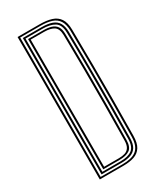

<svg xmlns="http://www.w3.org/2000/svg" viewBox="-202 -867 778 934"><g transform="rotate(-30 186.5 -400.0)"><path d="M67.5 0V-800H191.5Q230.2 -800 257.9 -791.2Q285.5 -782.5 300.2 -760.4Q315 -738.2 315.5 -698Q317 -595.2 317.5 -499.2Q318 -403.2 317.5 -306Q317 -208.8 315.5 -102.2Q315 -62 301.1 -39.8Q287.2 -17.5 261.6 -8.8Q236 0 199.8 0ZM77.2 -8.5H199.8Q224.2 -8.5 243.6 -12.8Q263 -17 276.9 -27.5Q290.8 -38 298 -56.2Q305.2 -74.5 305.8 -102.2Q307 -190.8 307.6 -288.1Q308.2 -385.5 307.9 -488.8Q307.5 -592 305.8 -697.8Q305 -733.8 292 -754.2Q279 -774.8 253.8 -783.1Q228.5 -791.5 191.5 -791.5H77.2ZM87.2 -17V-783H191.5Q227.2 -783 250.1 -774.8Q273 -766.5 284.2 -747.9Q295.5 -729.2 296 -697.8Q297 -629 297.6 -558.6Q298.2 -488.2 298.2 -414.8Q298.2 -341.2 297.8 -263.5Q297.2 -185.8 296 -102.2Q295.5 -68.8 284 -50.2Q272.5 -31.8 251.1 -24.4Q229.8 -17 199.8 -17ZM97 -25.8H199.8Q241 -25.8 263.2 -41.9Q285.5 -58 286 -102.2Q287.5 -191 288 -288.6Q288.5 -386.2 288.1 -489.5Q287.8 -592.8 286 -697.8Q285.5 -743.5 260.2 -758.9Q235 -774.2 191.5 -774.2H97ZM106.8 -34.2V-765.8H191.5Q217.8 -765.8 236.6 -760Q255.5 -754.2 265.8 -739.4Q276 -724.5 276.2 -697Q277.8 -602.5 278.4 -503.5Q279 -404.5 278.5 -303.8Q278 -203 276.2 -103Q275.8 -61.5 255.2 -47.9Q234.8 -34.2 199.8 -34.2ZM116.5 -42.8H199.8Q219.5 -42.8 234.4 -47.6Q249.2 -52.5 257.6 -65.6Q266 -78.8 266.5 -103.8Q268 -207.2 268.6 -304.1Q269.2 -401 268.6 -497.6Q268 -594.2 266.5 -696.2Q265.8 -732.2 246.5 -744.8Q227.2 -757.2 191.5 -757.2H116.5Z"/></g></svg>

Font: Big Shoulders Inline Text Thin ExtraLight
Style: Regular
Weight: 250
Version: Version 2.002